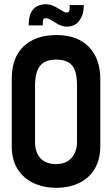

<svg xmlns="http://www.w3.org/2000/svg" viewBox="-20 -884 535 915"><path d="M312 -860V-852Q312 -843 310.5 -833.5Q309 -824 298 -824Q292 -824 283.5 -828.5Q275 -833 270 -836Q260 -842 254 -846Q248 -850 239 -854Q223 -862 205.5 -863.5Q188 -865 171 -860Q151 -854 139 -840.5Q127 -827 122 -809Q117 -791 117 -771V-763H184V-771Q184 -782 185.5 -789.5Q187 -797 199 -797Q204 -797 211.5 -794.5Q219 -792 226 -787Q231 -784 243 -776.5Q255 -769 259 -767Q268 -763 277.5 -760Q287 -757 297 -757Q338 -757 358.5 -786Q379 -815 379 -852V-860ZM36 -508V-186Q36 -121 64.5 -77Q93 -33 141 -11Q189 11 248 11Q311 11 358.5 -12.5Q406 -36 432 -80.5Q458 -125 458 -186V-507Q458 -605 403 -661Q348 -717 249 -717Q150 -717 93 -663.5Q36 -610 36 -508ZM147 -206V-476Q147 -519 157.5 -546.5Q168 -574 190 -587Q212 -600 247 -600Q285 -600 307 -586.5Q329 -573 338 -546Q347 -519 347 -476V-207Q347 -176 335 -152Q323 -128 301 -115Q279 -102 247 -102Q215 -102 192.5 -114.5Q170 -127 158.5 -150.5Q147 -174 147 -206Z"/></svg>

Font: Advent Pro
Style: Regular
Weight: 400
Designer: VivaRado, Andreas Kalpakidis
Foundry: VivaRado, Andreas Kalpakidis
Version: Version 3.000